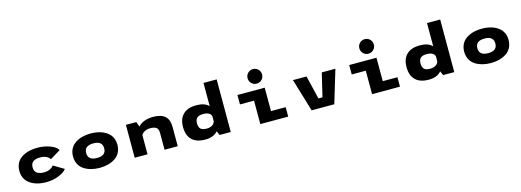

<svg xmlns="http://www.w3.org/2000/svg" viewBox="-0 -1809 7651 2821"><g transform="rotate(-15 3825.0 -398.0)"><path d="M773 -107.5Q743 -61 653.5 -25Q564 11 461.5 11Q407.5 11 358.8 2Q310 -7 266 -27.2Q222 -47.5 189.8 -77.5Q157.5 -107.5 138.8 -152Q120 -196.5 120 -251Q120 -306 138.8 -350.8Q157.5 -395.5 189.5 -425Q221.5 -454.5 265.8 -474.5Q310 -494.5 358.8 -503.2Q407.5 -512 461.5 -512Q568 -512 656 -478.2Q744 -444.5 771.5 -394.5L613.5 -298Q594.5 -329 555.8 -346.5Q517 -364 464 -364Q321.5 -364 321.5 -251Q321.5 -218.5 333 -195.5Q344.5 -172.5 365.5 -160.2Q386.5 -148 410.5 -142.5Q434.5 -137 464 -137Q516 -137 555.2 -154.8Q594.5 -172.5 612.5 -202.5Z M1274.5 11Q1207 11 1148 -4.2Q1089 -19.5 1040.8 -50Q992.5 -80.5 964.5 -132Q936.5 -183.5 936.5 -251Q936.5 -305.5 955 -349.8Q973.5 -394 1005 -423.8Q1036.5 -453.5 1080 -473.8Q1123.5 -494 1172 -503Q1220.5 -512 1274.5 -512Q1327.5 -512 1376 -502.8Q1424.5 -493.5 1467.8 -473.2Q1511 -453 1542.8 -423.2Q1574.5 -393.5 1593 -349.2Q1611.5 -305 1611.5 -251Q1611.5 -183.5 1583.5 -132Q1555.5 -80.5 1507.5 -50Q1459.5 -19.5 1400.5 -4.2Q1341.5 11 1274.5 11ZM1274.5 -139.5Q1340 -139.5 1375.2 -167Q1410.5 -194.5 1410.5 -251Q1410.5 -361.5 1274.5 -361.5Q1136.5 -361.5 1136.5 -251Q1136.5 -139.5 1274.5 -139.5Z M1807.5 0V-500H1965L1993.5 -425Q2029.5 -465.5 2088.2 -488Q2147 -510.5 2221.5 -510.5Q2343.5 -510.5 2402.8 -457Q2462 -403.5 2462 -292.5V0H2261.5V-257.5Q2261.5 -314 2231.8 -337Q2202 -360 2136.5 -360Q2087 -360 2047.2 -336.5Q2007.5 -313 2002.5 -287.5V0Z M2879.5 -511Q3005.5 -511 3068 -447V-800H3268.5V0H3099L3071 -64Q3007.5 11 2880.5 11Q2748 11 2678.8 -56Q2609.5 -123 2609.5 -251Q2609.5 -378 2679.8 -444.5Q2750 -511 2879.5 -511ZM2822 -251Q2822 -195.5 2848 -167.5Q2874 -139.5 2942.5 -139.5Q2995 -139.5 3028.2 -162.5Q3061.5 -185.5 3068 -219.5V-292Q3061.5 -325 3029 -342.8Q2996.5 -360.5 2945.5 -360.5Q2877 -360.5 2849.5 -332.8Q2822 -305 2822 -251Z M3821.5 -587.5Q3775.5 -587.5 3743.5 -619.8Q3711.5 -652 3711.5 -698Q3711.5 -744 3743.5 -776.2Q3775.5 -808.5 3821.5 -808.5Q3868 -808.5 3900 -776.2Q3932 -744 3932 -698Q3932 -652 3900 -619.8Q3868 -587.5 3821.5 -587.5ZM3919 -143.5H4142.5V0H3718V-356.5H3504V-500H3919Z M4787 -500H4994L4843.5 0H4498.5L4348.5 -500H4555L4640.5 -143.5H4702Z M5521.5 -587.5Q5475.5 -587.5 5443.5 -619.8Q5411.5 -652 5411.5 -698Q5411.5 -744 5443.5 -776.2Q5475.5 -808.5 5521.5 -808.5Q5568 -808.5 5600 -776.2Q5632 -744 5632 -698Q5632 -652 5600 -619.8Q5568 -587.5 5521.5 -587.5ZM5619 -143.5H5842.5V0H5418V-356.5H5204V-500H5619Z M6279.5 -511Q6405.5 -511 6468 -447V-800H6668.5V0H6499L6471 -64Q6407.5 11 6280.5 11Q6148 11 6078.8 -56Q6009.5 -123 6009.5 -251Q6009.5 -378 6079.8 -444.5Q6150 -511 6279.5 -511ZM6222 -251Q6222 -195.5 6248 -167.5Q6274 -139.5 6342.5 -139.5Q6395 -139.5 6428.2 -162.5Q6461.5 -185.5 6468 -219.5V-292Q6461.5 -325 6429 -342.8Q6396.5 -360.5 6345.5 -360.5Q6277 -360.5 6249.5 -332.8Q6222 -305 6222 -251Z M7224.5 11Q7157 11 7098 -4.2Q7039 -19.5 6990.8 -50Q6942.5 -80.5 6914.5 -132Q6886.5 -183.5 6886.5 -251Q6886.5 -305.5 6905 -349.8Q6923.5 -394 6955 -423.8Q6986.5 -453.5 7030 -473.8Q7073.5 -494 7122 -503Q7170.5 -512 7224.5 -512Q7277.5 -512 7326 -502.8Q7374.5 -493.5 7417.8 -473.2Q7461 -453 7492.8 -423.2Q7524.5 -393.5 7543 -349.2Q7561.5 -305 7561.5 -251Q7561.5 -183.5 7533.5 -132Q7505.5 -80.5 7457.5 -50Q7409.5 -19.5 7350.5 -4.2Q7291.5 11 7224.5 11ZM7224.5 -139.5Q7290 -139.5 7325.2 -167Q7360.5 -194.5 7360.5 -251Q7360.5 -361.5 7224.5 -361.5Q7086.5 -361.5 7086.5 -251Q7086.5 -139.5 7224.5 -139.5Z"/></g></svg>

Font: League Mono Wide ExtraBold
Style: Regular
Weight: 800
Width: 8
Designer: Tyler Finck
Foundry: The League of Moveable Type / Tyler Finck
Version: Version 2.210